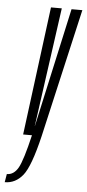

<svg xmlns="http://www.w3.org/2000/svg" viewBox="-137 -633 404 893"><g transform="rotate(5 65.0 -186.0)"><path d="M-13.5 0H73L210.5 -600H160L37.5 -44H37L114.5 -600H64ZM-79.5 228.5Q-29.5 228.5 4.8 186Q39 143.5 73 0L28 -1Q0 119 -20.2 154.5Q-40.5 190 -73 190Z"/></g></svg>

Font: Anybody UltraCondensed Light
Style: Italic
Weight: 300
Width: 1
Italic angle: -10°
Version: Version 1.113;gftools[0.9.25]